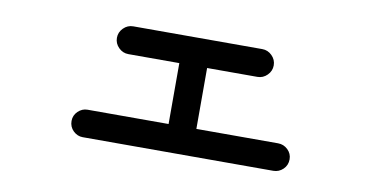

<svg xmlns="http://www.w3.org/2000/svg" viewBox="-45 -524 1091 558"><g transform="rotate(10 500.0 -245.5)"><path d="M220.7 -74.2Q205.1 -74.2 192.9 -85.9Q180.7 -97.7 180.7 -115.2Q180.7 -131.8 192.9 -143.6Q205.1 -155.3 220.7 -155.3H460V-335H309.6Q293 -335 280.8 -347.2Q268.6 -359.4 268.6 -376Q268.6 -392.6 280.8 -404.8Q293 -417 309.6 -417H690.4Q707 -417 719.2 -404.8Q731.4 -392.6 731.4 -376Q731.4 -359.4 719.2 -347.2Q707 -335 690.4 -335H542V-155.3H783.2Q799.8 -155.3 812 -143.6Q824.2 -131.8 824.2 -115.2Q824.2 -97.7 812 -85.9Q799.8 -74.2 783.2 -74.2Z"/></g></svg>

Font: KTXP_ComRound
Style: Medium
Weight: 500
Version: Version 1.01;May 16, 2022;FontCreator 13.0.0.2683 64-bit